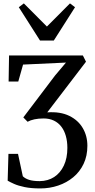

<svg xmlns="http://www.w3.org/2000/svg" viewBox="-20 -850 546 1103"><path d="M211.5 232.5Q159 232.5 121.8 224.8Q84.5 217 61 206.5Q37.5 196 24 188L28.5 34H83.5L111 162.5Q124.5 176 147.5 183.2Q170.5 190.5 208 190.5Q255.5 190 291 167Q326.5 144 346.8 101.2Q367 58.5 367 -0.5Q367 -38 358.2 -69Q349.5 -100 332.2 -122.5Q315 -145 289.5 -157.2Q264 -169.5 230.5 -169.5Q201 -169.5 177.8 -164.5Q154.5 -159.5 138.5 -150.5L114 -175.5L296.5 -416.5L359 -490.5L112.5 -479L85 -381.5H29.5L32 -531.5H456L474 -495.5L251.5 -204.5Q326.5 -209.5 377.8 -184.5Q429 -159.5 455.5 -114.2Q482 -69 482 -12.5Q482 46 460.2 91.5Q438.5 137 400.8 168.2Q363 199.5 314.2 216Q265.5 232.5 211.5 232.5ZM210 -617 88 -808.5 117 -830.5 249.5 -697.5 382 -830.5 411 -808.5 289 -617Z"/></svg>

Font: Merriweather 72pt
Style: Regular
Weight: 400
Version: Version 2.100